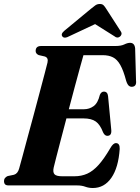

<svg xmlns="http://www.w3.org/2000/svg" viewBox="-28 -931 704 964"><path d="M359.5 0H16Q2 0 -3 -6Q-8 -12 -8 -21.5Q-8 -31 -2.5 -37.5Q3 -44 10.5 -47L42 -53.5Q61 -59 68 -84.5Q73.5 -103 84.5 -144.5Q95.5 -186 110.2 -240.2Q125 -294.5 140.8 -353Q156.5 -411.5 170.8 -465.5Q185 -519.5 195.8 -559.8Q206.5 -600 210.5 -617Q216 -641.5 196.5 -647.5L166 -654.5Q151 -661.5 151 -675Q151 -700 178.5 -700H551Q580 -700 596.2 -708Q612.5 -716 625 -716Q647.5 -716 650.5 -688.5L655 -526.5Q658.5 -498.5 637.5 -495.5Q627 -494 619.2 -500.2Q611.5 -506.5 605.5 -525Q592 -576.5 576.2 -604.5Q560.5 -632.5 539.2 -643.2Q518 -654 487 -654H391Q386.5 -638 375 -596.8Q363.5 -555.5 348.5 -499.2Q333.5 -443 317.5 -382.5H393.5Q420.5 -382.5 442 -398Q463.5 -413.5 473.5 -455Q480.5 -471 493.5 -471Q512 -471 514.5 -448.5L530.5 -280.5Q534 -249.5 511.5 -249Q498 -248.5 489.5 -266.5Q475 -305 453 -320.8Q431 -336.5 391 -336.5H305.5Q290.5 -279.5 277 -228Q263.5 -176.5 254 -139.5Q244.5 -102.5 241.5 -89.5Q236.5 -66.5 245.5 -56.2Q254.5 -46 284 -46H346Q381 -46 410 -59Q439 -72 466.8 -102.8Q494.5 -133.5 526 -187.5Q540 -212.5 554 -212.5Q574 -212.5 573 -183Q566.5 -89 531 -38Q495.5 13 438 13Q418 13 400.2 6.5Q382.5 0 359.5 0ZM319.5 -749Q296 -736 286 -747Q275 -759.5 295 -776.5L428 -886.5Q441 -897.5 450.8 -904.2Q460.5 -911 473 -911Q485.5 -911 492 -904.5Q498.5 -898 505.5 -886.5L579 -772.5Q584 -764.5 581.5 -757.5Q579 -750.5 574 -747Q560.5 -737 546.5 -749L449.5 -810Z"/></svg>

Font: Fraunces 144pt Soft
Style: Bold Italic
Weight: 700
Italic angle: -16°
Version: Version 1.000;[b76b70a41]